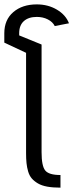

<svg xmlns="http://www.w3.org/2000/svg" viewBox="-75 -863 337 883"><path d="M203.1 -58.1V0Q168.5 0 142.6 -4.6Q116.7 -9.3 99.4 -19.5Q82 -29.8 71 -42.5Q60.1 -55.2 54.4 -74.5Q48.8 -93.8 46.9 -113Q44.9 -132.3 44.9 -159.2V-620.1L-55.2 -667V-710Q-55.2 -772 -13.7 -807.4Q27.8 -842.8 94.2 -842.8Q146 -842.8 186.8 -818.6Q227.5 -794.4 242.2 -755.9L176.8 -743.2Q167.5 -762.2 145 -773.7Q122.6 -785.2 94.2 -785.2Q56.2 -785.2 34.7 -765.9Q13.2 -746.6 13.2 -710V-700.2L116.2 -658.2V-163.1Q116.2 -99.6 133.1 -78.9Q149.9 -58.1 203.1 -58.1Z"/></svg>

Font: LT Superior
Style: Regular
Weight: 400
Designer: Daniel Lyons
Foundry: LyonsType
Version: Version 1.000